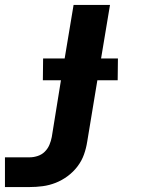

<svg xmlns="http://www.w3.org/2000/svg" viewBox="-25 -540 645 775"><path d="M-5 215V95H95Q111 95 127.5 89.5Q144 84 156 72Q168 60 174.5 44.5Q181 29 184 13L221 -216H148L149 -304H236L272 -520H419L383 -304H451L450 -216H368L327 32Q323 58 314 83.5Q305 109 288 131.5Q271 154 248 171Q225 188 199.5 198Q174 208 147.5 211.5Q121 215 95 215Z"/></svg>

Font: Iosevka Heavy Extended Oblique
Style: Regular
Weight: 900
Width: 7
Italic angle: -9°
Monospace: yes
Designer: Belleve Invis
Foundry: Belleve Invis
Version: Version 32.5.0; ttfautohint (v1.8.4)